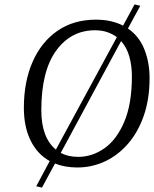

<svg xmlns="http://www.w3.org/2000/svg" viewBox="-20 -748 697 869"><path d="M657 -395Q657 -300 631 -225Q605 -150 559.5 -97.5Q514 -45 455 -17.5Q396 10 330 10Q273 10 229 -8L170 101L144 95L205 -19Q149 -50 118.5 -112Q88 -174 88 -260Q88 -378 127.5 -468Q167 -558 240 -608.5Q313 -659 414 -659Q451 -659 481.5 -652Q512 -645 537 -632L589 -728L615 -722L559 -619Q610 -584 633.5 -524.5Q657 -465 657 -395ZM167 -249Q167 -125 233 -71L509 -580Q490 -594 465.5 -602.5Q441 -611 410 -611Q301 -611 234 -518.5Q167 -426 167 -249ZM577 -403Q577 -450 565.5 -491.5Q554 -533 528 -562L255 -56Q288 -38 334 -38Q398 -38 453.5 -77.5Q509 -117 543 -198Q577 -279 577 -403Z"/></svg>

Font: Arsenal SC
Style: Italic
Weight: 400
Italic angle: -9.10001°
Designer: Andrij Shevchenko
Foundry: Stairsfor
Version: Version 2.001; ttfautohint (v1.8.4.7-5d5b)